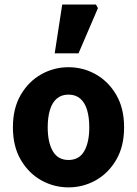

<svg xmlns="http://www.w3.org/2000/svg" viewBox="-20 -799 593 831"><path d="M276.5 12Q213.4 12 158.6 -18.6Q103.9 -49.3 69.9 -107.4Q35.9 -165.4 35.9 -247.9Q35.9 -330.5 69.9 -388.6Q103.9 -446.7 158.6 -477.4Q213.4 -508.1 276.5 -508.1Q339.6 -508.1 394.3 -477.4Q449.1 -446.7 483.1 -388.6Q517.1 -330.5 517.1 -247.9Q517.1 -165.4 483.1 -107.4Q449.1 -49.3 394.3 -18.6Q339.6 12 276.5 12ZM276.5 -106.6Q322.7 -106.6 344.6 -145Q366.4 -183.3 366.4 -247.9Q366.4 -291 356.9 -323Q347.3 -354.9 327.3 -372.2Q307.2 -389.5 276.5 -389.5Q245.7 -389.5 225.7 -372.2Q205.6 -354.9 196.1 -323Q186.5 -291 186.5 -247.9Q186.5 -183.3 208.5 -145Q230.4 -106.6 276.5 -106.6ZM216.8 -568.2 249.3 -779.4H395.3L403.9 -763.9L319.9 -568.2Z"/></svg>

Font: Source Sans 3 VF
Style: Regular
Weight: 200
Designer: Paul D. Hunt
Foundry: Adobe
Version: Version 3.046;hotconv 1.0.118;makeotfexe 2.5.65603